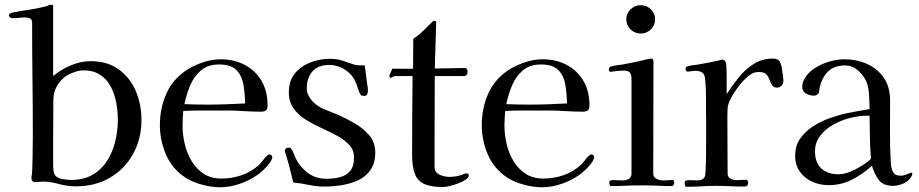

<svg xmlns="http://www.w3.org/2000/svg" viewBox="-20 -789 3890 813"><path d="M479 -282Q479 -318 472 -355Q465 -392 449 -422.5Q433 -453 404.5 -472Q376 -491 332 -491Q313 -491 286.5 -480.5Q260 -470 246 -456Q227 -438 217 -417Q207 -396 206 -369L205 -201Q205 -173 205 -144.5Q205 -116 205 -87Q205 -80 206.5 -68.5Q208 -57 210 -52Q218 -36 241.5 -31.5Q265 -27 280 -27Q334 -27 372 -49Q410 -71 433.5 -108Q457 -145 468 -190.5Q479 -236 479 -282ZM579 -281Q579 -201 543.5 -137Q508 -73 445.5 -36.5Q383 0 301 0Q265 0 229 -10Q193 -20 161 -20Q154 -20 146 -19Q138 -18 130 -18Q113 -18 113 -36Q113 -42 115 -50Q117 -69 117 -88Q117 -107 118 -126Q118 -148 118.5 -169.5Q119 -191 119 -213Q119 -333 117.5 -453Q116 -573 116 -693Q116 -707 107 -711Q98 -715 86 -715Q73 -715 59 -713.5Q45 -712 31 -712Q27 -712 22.5 -715.5Q18 -719 18 -724Q18 -730 24 -732.5Q30 -735 34 -736Q69 -743 104.5 -748Q140 -753 174 -762Q180 -764 186.5 -766.5Q193 -769 199 -769Q206 -769 205.5 -760Q205 -751 205 -746V-467Q237 -494 279.5 -512Q322 -530 364 -530Q435 -530 483 -495Q531 -460 555 -403.5Q579 -347 579 -281Z M1018 -351Q1017 -392 1011 -429.5Q1005 -467 982 -491.5Q959 -516 907 -516Q860 -516 830.5 -490.5Q801 -465 785 -426.5Q769 -388 761 -348Q786 -347 810 -346.5Q834 -346 858 -346Q898 -346 938 -347.5Q978 -349 1018 -351ZM1133 -122Q1133 -117 1131 -116Q1128 -106 1116.5 -92Q1105 -78 1091 -65.5Q1077 -53 1068 -47Q1035 -24 993.5 -10Q952 4 911 4Q877 4 835.5 -7Q794 -18 765 -37Q709 -74 683 -134Q657 -194 657 -259Q657 -333 686 -396Q715 -459 779 -498Q808 -515 844 -526.5Q880 -538 913 -538Q972 -538 1017 -514Q1062 -490 1087.5 -446.5Q1113 -403 1113 -343Q1113 -326 1105.5 -321Q1098 -316 1083 -316Q1063 -316 1043 -317Q1023 -318 1003 -319Q975 -321 947.5 -321Q920 -321 892 -321Q858 -321 824 -321Q790 -321 756 -319Q755 -303 754 -288Q753 -273 753 -257Q753 -220 762 -180.5Q771 -141 791 -107.5Q811 -74 842 -53.5Q873 -33 917 -33Q962 -33 1003 -47Q1044 -61 1078 -92Q1087 -101 1094.5 -111.5Q1102 -122 1111 -130Q1116 -135 1122 -135Q1127 -135 1130 -131Q1133 -127 1133 -122Z M1569 -143Q1569 -98 1549 -69.5Q1529 -41 1497 -26Q1465 -11 1427 -5Q1389 1 1353 1Q1320 1 1287.5 -6Q1255 -13 1222 -16Q1215 -43 1208.5 -70Q1202 -97 1194 -123Q1193 -126 1189.5 -137Q1186 -148 1186 -149Q1186 -157 1191 -160.5Q1196 -164 1203 -164Q1210 -164 1213 -159Q1219 -152 1223.5 -140Q1228 -128 1232 -119Q1240 -103 1246 -94.5Q1252 -86 1265 -73Q1304 -32 1362 -32Q1394 -32 1420.5 -39Q1447 -46 1463 -65.5Q1479 -85 1479 -122Q1479 -154 1459 -175.5Q1439 -197 1407.5 -214Q1376 -231 1341 -247Q1306 -263 1274.5 -282.5Q1243 -302 1223 -330Q1203 -358 1203 -398Q1203 -447 1228.5 -478Q1254 -509 1294 -524.5Q1334 -540 1377 -540Q1405 -540 1427.5 -533Q1450 -526 1475 -517Q1483 -514 1491 -513Q1499 -512 1507 -512Q1512 -512 1516 -512Q1520 -512 1524 -513Q1527 -495 1529.5 -476.5Q1532 -458 1534 -439Q1535 -432 1536.5 -422.5Q1538 -413 1538 -405Q1538 -398 1535 -390.5Q1532 -383 1523 -383Q1516 -383 1511.5 -384.5Q1507 -386 1504 -393Q1499 -403 1495.5 -414.5Q1492 -426 1488 -436Q1475 -471 1443 -492.5Q1411 -514 1374 -514Q1327 -514 1303 -486.5Q1279 -459 1279 -413Q1279 -397 1287.5 -382Q1296 -367 1307 -356Q1328 -336 1356.5 -325Q1385 -314 1411 -303Q1445 -288 1481.5 -267Q1518 -246 1543.5 -216Q1569 -186 1569 -143Z M1965 -46Q1965 -37 1951.5 -28Q1938 -19 1919 -12Q1900 -5 1882.5 -1Q1865 3 1857 3Q1805 3 1776.5 -10Q1748 -23 1736.5 -53Q1725 -83 1725 -134Q1725 -217 1725.5 -300.5Q1726 -384 1727 -467H1655Q1648 -467 1643.5 -463.5Q1639 -460 1634 -460Q1629 -460 1629 -467Q1629 -471 1634.5 -483Q1640 -495 1642 -499Q1645 -498 1651 -498H1729L1730 -625Q1753 -640 1772 -658.5Q1791 -677 1810 -696Q1812 -698 1814 -699.5Q1816 -701 1818 -701Q1827 -701 1827 -694L1821 -499Q1853 -499 1884.5 -500Q1916 -501 1947 -501Q1960 -501 1960 -486Q1960 -467 1943 -467H1821Q1821 -391 1820.5 -314.5Q1820 -238 1820 -161V-84Q1820 -59 1841 -49.5Q1862 -40 1882 -40Q1910 -40 1937 -49Q1940 -51 1946 -53Q1952 -55 1955 -55Q1965 -55 1965 -46Z M2381 -351Q2380 -392 2374 -429.5Q2368 -467 2345 -491.5Q2322 -516 2270 -516Q2223 -516 2193.5 -490.5Q2164 -465 2148 -426.5Q2132 -388 2124 -348Q2149 -347 2173 -346.5Q2197 -346 2221 -346Q2261 -346 2301 -347.5Q2341 -349 2381 -351ZM2496 -122Q2496 -117 2494 -116Q2491 -106 2479.5 -92Q2468 -78 2454 -65.5Q2440 -53 2431 -47Q2398 -24 2356.5 -10Q2315 4 2274 4Q2240 4 2198.5 -7Q2157 -18 2128 -37Q2072 -74 2046 -134Q2020 -194 2020 -259Q2020 -333 2049 -396Q2078 -459 2142 -498Q2171 -515 2207 -526.5Q2243 -538 2276 -538Q2335 -538 2380 -514Q2425 -490 2450.5 -446.5Q2476 -403 2476 -343Q2476 -326 2468.5 -321Q2461 -316 2446 -316Q2426 -316 2406 -317Q2386 -318 2366 -319Q2338 -321 2310.5 -321Q2283 -321 2255 -321Q2221 -321 2187 -321Q2153 -321 2119 -319Q2118 -303 2117 -288Q2116 -273 2116 -257Q2116 -220 2125 -180.5Q2134 -141 2154 -107.5Q2174 -74 2205 -53.5Q2236 -33 2280 -33Q2325 -33 2366 -47Q2407 -61 2441 -92Q2450 -101 2457.5 -111.5Q2465 -122 2474 -130Q2479 -135 2485 -135Q2490 -135 2493 -131Q2496 -127 2496 -122Z M2835 -15Q2835 -10 2832 -5.5Q2829 -1 2824 -1Q2796 -1 2768.5 -2.5Q2741 -4 2712 -4H2685Q2655 -4 2625.5 -2.5Q2596 -1 2567 -1Q2563 -1 2561.5 -6Q2560 -11 2560 -14Q2560 -19 2561 -21.5Q2562 -24 2567 -25Q2572 -27 2578.5 -26.5Q2585 -26 2591 -26Q2598 -26 2604 -25.5Q2610 -25 2617 -25Q2631 -25 2642.5 -31.5Q2654 -38 2654 -54V-454Q2654 -471 2648 -480.5Q2642 -490 2623 -490Q2609 -490 2594.5 -488.5Q2580 -487 2566 -485Q2558 -485 2558 -494Q2558 -504 2566 -507Q2578 -511 2591.5 -512.5Q2605 -514 2617 -516Q2645 -521 2673 -527Q2701 -533 2728 -540Q2731 -541 2736 -541Q2747 -541 2747 -529Q2747 -411 2746.5 -292Q2746 -173 2746 -54Q2746 -38 2760.5 -31.5Q2775 -25 2788 -25Q2798 -25 2808.5 -26Q2819 -27 2829 -27Q2833 -27 2834 -22Q2835 -17 2835 -15ZM2754 -707Q2754 -682 2736 -664.5Q2718 -647 2693 -647Q2668 -647 2650 -664.5Q2632 -682 2632 -707Q2632 -732 2650 -749.5Q2668 -767 2693 -767Q2718 -767 2736 -749.5Q2754 -732 2754 -707Z M3297 -445Q3297 -435 3289.5 -426.5Q3282 -418 3271 -418Q3256 -418 3249.5 -428Q3243 -438 3238.5 -451Q3234 -464 3225 -474Q3216 -484 3195 -484Q3191 -484 3187.5 -484Q3184 -484 3180 -483Q3163 -480 3143 -462Q3123 -444 3104.5 -419.5Q3086 -395 3074 -371Q3062 -347 3061 -331Q3060 -315 3060 -299.5Q3060 -284 3060 -269Q3060 -215 3060.5 -161Q3061 -107 3061 -54Q3061 -39 3073.5 -32.5Q3086 -26 3099 -26Q3109 -26 3119 -27Q3129 -28 3139 -28Q3144 -28 3146 -23.5Q3148 -19 3148 -15Q3148 1 3132 1Q3102 1 3072 -0.5Q3042 -2 3012 -2Q2981 -2 2949.5 0Q2918 2 2886 2Q2882 2 2880.5 -4Q2879 -10 2879 -14Q2879 -24 2887 -25Q2898 -27 2910 -26Q2922 -25 2932 -25Q2947 -25 2956.5 -31.5Q2966 -38 2967 -54Q2969 -86 2969.5 -119Q2970 -152 2970 -185V-282Q2969 -325 2969.5 -367.5Q2970 -410 2966 -452Q2965 -472 2955 -480.5Q2945 -489 2925 -489Q2917 -489 2908.5 -487.5Q2900 -486 2891 -486Q2883 -486 2883 -498Q2883 -505 2890 -508Q2900 -511 2911 -512.5Q2922 -514 2932 -515Q2959 -520 2986 -525Q3013 -530 3040 -537Q3049 -534 3053 -526Q3055 -522 3056 -504Q3057 -486 3057 -462.5Q3057 -439 3057 -418.5Q3057 -398 3057 -390Q3079 -425 3107 -460Q3135 -495 3171 -518Q3207 -541 3252 -541Q3276 -541 3283 -526Q3290 -511 3292 -491Q3294 -480 3295.5 -468Q3297 -456 3297 -445Z M3668 -117Q3664 -162 3663.5 -207.5Q3663 -253 3662 -299H3648Q3617 -299 3579.5 -289.5Q3542 -280 3508 -261Q3474 -242 3452.5 -213.5Q3431 -185 3431 -148Q3431 -100 3458 -75.5Q3485 -51 3531 -51Q3553 -51 3579 -61.5Q3605 -72 3629 -87Q3653 -102 3668 -117ZM3843 -53Q3843 -49 3842 -47Q3832 -25 3808.5 -13.5Q3785 -2 3762 -2Q3720 -2 3701.5 -26.5Q3683 -51 3672 -87Q3634 -52 3588 -28.5Q3542 -5 3489 -5Q3452 -5 3419.5 -19.5Q3387 -34 3367 -62Q3347 -90 3347 -130Q3347 -172 3368.5 -202.5Q3390 -233 3423.5 -254.5Q3457 -276 3495.5 -289.5Q3534 -303 3568 -310Q3591 -315 3615 -319Q3639 -323 3662 -327Q3662 -355 3659.5 -392Q3657 -429 3644 -453Q3631 -476 3609 -494Q3587 -512 3560 -512Q3514 -512 3488 -488Q3462 -464 3451 -420Q3450 -415 3449.5 -409.5Q3449 -404 3448 -399Q3447 -393 3440.5 -388.5Q3434 -384 3427 -384Q3408 -384 3392.5 -393Q3377 -402 3377 -423Q3377 -435 3381 -444Q3394 -475 3423 -495.5Q3452 -516 3487.5 -527Q3523 -538 3554 -538Q3608 -538 3652 -518Q3696 -498 3722.5 -459.5Q3749 -421 3749 -363Q3749 -298 3748.5 -232Q3748 -166 3752 -100Q3753 -78 3761 -61.5Q3769 -45 3794 -45Q3807 -45 3821.5 -51.5Q3836 -58 3840 -58Q3843 -58 3843 -53Z"/></svg>

Font: Kaisei HarunoUmi
Style: Regular
Weight: 400
Designer: Font-Kai, 金井和夫
Foundry: KAZUO KANAI
Version: Version 5.003